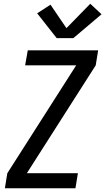

<svg xmlns="http://www.w3.org/2000/svg" viewBox="-20 -1003 561 1023"><path d="M6 0 19 -80 386 -655H114L128 -735H503L490 -655L123 -80H395L382 0ZM282 -800 178 -932 249 -978 334 -853 461 -983 521 -927 371 -800Z"/></svg>

Font: Iosevka SS04 Medium
Style: Italic
Weight: 500
Italic angle: -9°
Monospace: yes
Designer: Belleve Invis
Foundry: Belleve Invis
Version: Version 19.0.0; ttfautohint (v1.8.4)